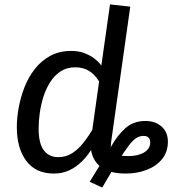

<svg xmlns="http://www.w3.org/2000/svg" viewBox="-20 -768 775 863"><path d="M222.6 12.1Q140.6 12.1 98.1 -44.9Q55.6 -101.9 55.6 -197Q55.6 -238 64.1 -284.6Q72.6 -331.1 90.1 -376.1Q107.7 -421.1 136.7 -458.1Q165.7 -495.1 206.2 -517.1Q246.8 -539.1 300.8 -539.1Q331.7 -539.1 356.7 -530.2Q381.6 -521.2 401.6 -506.8Q421.6 -492.3 435.5 -473.4L474.5 -748.2L565.5 -738.1L479.6 -130.7Q473.6 -87.6 491.1 -77Q508.6 -66.5 557.6 -66.5L544.3 12.1Q498.2 12.1 466 0Q433.9 -12.1 415.8 -33.7Q397.7 -55.2 391.1 -84.3Q384.6 -113.4 389.6 -147.4L425.5 -401.9Q406.6 -432.7 380.7 -449.1Q354.8 -465.5 318 -465.5Q280.1 -465.5 252.2 -447Q224.3 -428.6 205.4 -398.6Q186.5 -368.7 175 -332.3Q163.6 -295.8 158.6 -258.9Q153.6 -222 153.6 -190.1Q153.6 -123.3 177 -92.4Q200.4 -61.6 241.2 -61.6Q276 -61.6 303.9 -79.1Q331.8 -96.6 356.2 -128Q380.6 -159.4 405.5 -201.2L400.7 -112Q377.7 -72 350.2 -44.5Q322.7 -17 291.2 -2.4Q259.7 12.1 222.6 12.1ZM489.5 -9.9 439.5 75.1 383.2 49.1 429.3 -26.1 479.6 -109.5Q506.6 -158.6 543.1 -191.4Q579.5 -224.3 633.5 -224.3Q677.5 -224.3 706.1 -199.3Q734.6 -174.3 734.6 -131.2Q734.6 -85.1 708.6 -53Q682.5 -21 639.5 -4.5Q596.4 12.1 544.3 12.1L557.6 -66.5Q600.4 -66.5 627.8 -82.9Q655.2 -99.3 655.2 -128.2Q655.2 -142.1 647.7 -149.6Q640.2 -157.1 625.3 -157.1Q607.4 -157.1 591.9 -147.1Q576.5 -137.1 558.1 -112.7Q539.7 -88.3 511.8 -44.5Z"/></svg>

Font: Fira Sans Variable
Style: Italic
Weight: 397
Italic angle: -8°
Designer: Carrois Corporate & Edenspiekermann AG
Foundry: Carrois Corporate GbR & Edenspiekermann AG
Version: Version 4.202